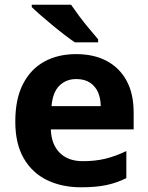

<svg xmlns="http://www.w3.org/2000/svg" viewBox="-20 -786 631 816"><path d="M303 -556Q379 -556 433.5 -527Q488 -498 518 -443Q548 -388 548 -308V-236H196Q198 -173 233.5 -137Q269 -101 332 -101Q385 -101 428 -111.5Q471 -122 517 -144V-29Q477 -9 432.5 0.5Q388 10 325 10Q243 10 180 -20.5Q117 -51 81 -113Q45 -175 45 -269Q45 -365 77.5 -428.5Q110 -492 168 -524Q226 -556 303 -556ZM304 -450Q261 -450 232.5 -422Q204 -394 199 -335H408Q408 -368 396.5 -394Q385 -420 362 -435Q339 -450 304 -450ZM282 -766Q297 -744 317.5 -716.5Q338 -689 359.5 -663.5Q381 -638 397 -619V-606H298Q279 -619 253.5 -638.5Q228 -658 201.5 -680Q175 -702 152 -722Q129 -742 115 -756V-766Z"/></svg>

Font: Noto Sans Tamil
Style: Regular
Weight: 400
Designer: Jelle Bosma - Monotype Design Team
Foundry: Monotype Imaging Inc.
Version: Version 2.003